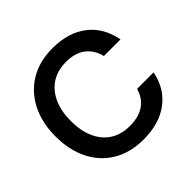

<svg xmlns="http://www.w3.org/2000/svg" viewBox="-179 -888 1077 1077"><g transform="rotate(-45 359.5 -350.0)"><path d="M376 12Q271 12 195 -33.5Q119 -79 78.5 -160.5Q38 -242 38 -349Q38 -457 79 -538.5Q120 -620 195.5 -666Q271 -712 376 -712Q501 -712 580.5 -650.5Q660 -589 681 -477H549Q535 -536 491.5 -570Q448 -604 375 -604Q308 -604 260 -573Q212 -542 186 -485Q160 -428 160 -349Q160 -271 186 -214Q212 -157 260 -126.5Q308 -96 375 -96Q448 -96 492 -128Q536 -160 550 -215H681Q661 -109 581.5 -48.5Q502 12 376 12Z"/></g></svg>

Font: DM Sans 36pt SemiBold
Style: Regular
Weight: 600
Designer: Colophon Foundry, Jonny Pinhorn
Foundry: Colophon Foundry
Version: Version 4.004;gftools[0.9.30]